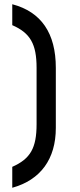

<svg xmlns="http://www.w3.org/2000/svg" viewBox="-20 -759 378 908"><path d="M38 129C172 92 244 -7 244 -154V-438C244 -602 175 -703 38 -739V-640C123 -603 153 -551 153 -438V-172C153 -59 124 -8 38 30Z"/></svg>

Font: Involve Medium
Style: Regular
Weight: 500
Designer: Stefan Peev
Foundry: Context Ltd.
Version: Version 1.001